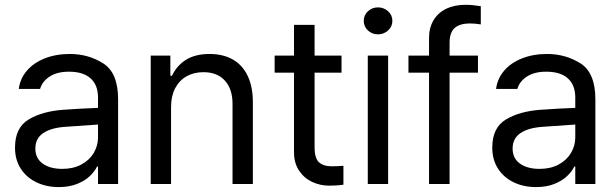

<svg xmlns="http://www.w3.org/2000/svg" viewBox="-20 -760 2546 793"><path d="M241.2 -306.6Q274.4 -309.1 315.7 -311.3Q356.9 -313.5 384.8 -314.5V-357.4Q384.8 -408.7 354.2 -436.3Q323.7 -463.9 264.6 -463.9Q216.3 -463.9 185.5 -444.1Q154.8 -424.3 145.5 -392.6H57.6Q63 -435.1 90.8 -467.8Q118.7 -500.5 164.8 -518.8Q210.9 -537.1 268.6 -537.1Q344.7 -537.1 406.2 -498.3Q467.8 -459.5 467.8 -349.6V0H384.8V-72.3H380.9Q371.1 -51.8 350.8 -32.5Q330.6 -13.2 298.1 -0.2Q265.6 12.7 222.7 12.7Q171.9 12.7 130.9 -6.8Q89.8 -26.4 65.9 -63.2Q42 -100.1 42 -150.4Q42 -232.9 98.4 -266.6Q154.8 -300.3 241.2 -306.6ZM237.3 -62.5Q282.7 -62.5 316.2 -80.6Q349.6 -98.6 367.2 -128.4Q384.8 -158.2 384.8 -192.4V-245.6L251 -236.3Q191.4 -232.4 158.7 -210.4Q126 -188.5 126 -146.5Q126 -106 156.5 -84.2Q187 -62.5 237.3 -62.5Z M686.5 0H602.5V-530.3H683.6V-447.3H690.4Q710.4 -489.7 748.8 -513.4Q787.1 -537.1 845.7 -537.1Q900.4 -537.1 940.4 -514.9Q980.5 -492.7 1002.4 -447.8Q1024.4 -402.8 1024.4 -336.9V0H940.4V-331.1Q940.4 -392.6 908.7 -427.2Q877 -461.9 820.3 -461.9Q781.2 -461.9 751 -445.1Q720.7 -428.2 703.6 -395.8Q686.5 -363.3 686.5 -318.4Z M1390.6 -460H1279.3V-152.3Q1279.3 -105.5 1297.9 -89.4Q1316.4 -73.2 1348.6 -73.2Q1373 -73.2 1398.4 -75.2V2.9Q1373 6.8 1339.8 6.8Q1302.7 6.8 1269.5 -8.5Q1236.3 -23.9 1215.3 -55.2Q1194.3 -86.4 1194.3 -130.9V-460H1114.3V-530.3H1194.3V-657.2H1279.3V-530.3H1390.6Z M1499 -530.3H1583V0H1499ZM1482.4 -673.8Q1482.4 -697.3 1499.5 -713.4Q1516.6 -729.5 1541 -729.5Q1565.4 -729.5 1583 -713.4Q1600.6 -697.3 1600.6 -673.8Q1600.6 -650.4 1583 -634.3Q1565.4 -618.2 1541 -618.2Q1516.6 -618.2 1499.5 -634.3Q1482.4 -650.4 1482.4 -673.8Z M1954.1 -460H1836.9V0H1752V-460H1667V-530.3H1752V-602.5Q1752 -645 1770.3 -676Q1788.6 -707 1822.8 -723.6Q1856.9 -740.2 1903.3 -740.2Q1930.7 -740.2 1965.8 -734.4V-659.2Q1942.4 -663.1 1921.9 -663.1Q1877.9 -663.1 1857.4 -644Q1836.9 -625 1836.9 -584V-530.3H1954.1Z M2212.4 -306.6Q2245.6 -309.1 2286.9 -311.3Q2328.1 -313.5 2356 -314.5V-357.4Q2356 -408.7 2325.4 -436.3Q2294.9 -463.9 2235.8 -463.9Q2187.5 -463.9 2156.7 -444.1Q2126 -424.3 2116.7 -392.6H2028.8Q2034.2 -435.1 2062 -467.8Q2089.8 -500.5 2136 -518.8Q2182.1 -537.1 2239.7 -537.1Q2315.9 -537.1 2377.4 -498.3Q2439 -459.5 2439 -349.6V0H2356V-72.3H2352.1Q2342.3 -51.8 2322 -32.5Q2301.8 -13.2 2269.3 -0.2Q2236.8 12.7 2193.8 12.7Q2143.1 12.7 2102.1 -6.8Q2061 -26.4 2037.1 -63.2Q2013.2 -100.1 2013.2 -150.4Q2013.2 -232.9 2069.6 -266.6Q2126 -300.3 2212.4 -306.6ZM2208.5 -62.5Q2253.9 -62.5 2287.4 -80.6Q2320.8 -98.6 2338.4 -128.4Q2356 -158.2 2356 -192.4V-245.6L2222.2 -236.3Q2162.6 -232.4 2129.9 -210.4Q2097.2 -188.5 2097.2 -146.5Q2097.2 -106 2127.7 -84.2Q2158.2 -62.5 2208.5 -62.5Z"/></svg>

Font: Pretendard GOV
Style: Regular
Weight: 400
Designer: Base glyphs from Inter by Rasmus Andersson; Hangeul glyphs from Noto Sans CJK(Source Han Sans) by Jang Soo-young and Kan
Foundry: Kil Hyung-jin
Version: Version 1.309